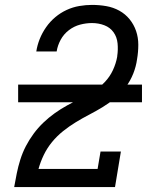

<svg xmlns="http://www.w3.org/2000/svg" viewBox="-20 -763 640 783"><path d="M38 0V-1Q43 -29 48.5 -56.5Q54 -84 63 -112.5Q72 -141 85.5 -167Q99 -193 117 -217.5Q135 -242 157 -263Q179 -284 203.5 -301.5Q228 -319 254.5 -333.5Q281 -348 307.5 -361Q334 -374 360 -390Q386 -406 407 -428Q428 -450 440.5 -477Q453 -504 458 -532Q458 -533 458 -533Q458 -533 458 -534Q462 -560 459.5 -586Q457 -612 443 -631.5Q429 -651 405.5 -660Q382 -669 355 -669Q331 -669 306.5 -662.5Q282 -656 261 -640Q240 -624 227.5 -601Q215 -578 211 -553H128Q132 -579 142 -604Q152 -629 168 -652Q184 -675 205.5 -693Q227 -711 252 -722.5Q277 -734 303.5 -738.5Q330 -743 355 -743Q385 -743 413.5 -738Q442 -733 466.5 -719.5Q491 -706 508.5 -684.5Q526 -663 535 -636.5Q544 -610 544 -580.5Q544 -551 539 -522Q535 -492 523.5 -463Q512 -434 493.5 -409Q475 -384 450.5 -363.5Q426 -343 399 -326.5Q372 -310 344 -295.5Q316 -281 289 -264.5Q262 -248 237 -228Q212 -208 192 -183.5Q172 -159 158.5 -131Q145 -103 137 -74H378L390 -145H473L449 0ZM54 -346V-418H559V-346Z"/></svg>

Font: Iosevka Curly Slab ExObl
Style: Regular
Weight: 400
Width: 7
Italic angle: -9°
Monospace: yes
Designer: Belleve Invis
Foundry: Belleve Invis
Version: Version 11.1.0; ttfautohint (v1.8.3)